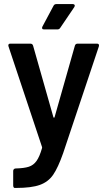

<svg xmlns="http://www.w3.org/2000/svg" viewBox="-20 -727 529 946"><path d="M45 187V115Q45 110 48.5 106.5Q52 103 57 103H58Q99 102 122 94.5Q145 87 160 66Q175 45 187 3Q188 1 187 -3L22 -498Q21 -500 21 -503Q21 -512 31 -512H129Q140 -512 143 -502L243 -150Q244 -147 246 -147Q248 -147 249 -150L349 -502Q352 -512 363 -512H458Q464 -512 466.5 -508.5Q469 -505 467 -498L291 28Q266 99 242 134Q218 169 176.5 184Q135 199 59 199H52Q49 199 47 195.5Q45 192 45 187ZM189 -596 244 -699Q248 -707 259 -707H338Q345 -707 347.5 -702.5Q350 -698 346 -692L277 -590Q272 -582 263 -582H197Q190 -582 188 -586Q186 -590 189 -596Z"/></svg>

Font: Amber EN SemiBold
Style: Regular
Weight: 600
Designer: Jeremy Tribby
Foundry: Tribby Type
Version: Version 1.408 November 24, 2021